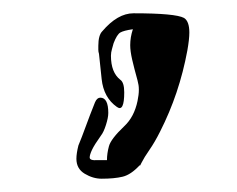

<svg xmlns="http://www.w3.org/2000/svg" viewBox="-20 -732 356 289"><path d="M133 -463Q120 -463 107.5 -470.5Q95 -478 95 -493Q95 -501 98 -513Q103 -525 109 -541.5Q115 -558 123 -578Q126 -585 131 -585Q143 -585 143 -562Q143 -555 139.5 -544Q136 -533 132 -528Q122 -514 118.5 -506.5Q115 -499 115 -495Q115 -490 127 -491H141Q141 -501 144 -512Q147 -523 167 -542Q182 -556 187 -580Q188 -585 188.5 -589Q189 -593 189 -597Q189 -601 188.5 -604Q188 -607 187 -611Q182 -629 179 -642Q176 -655 176 -664Q176 -676 180 -688Q166 -686 161 -683Q156 -680 151 -667Q150 -663 148.5 -658Q147 -653 147 -648Q147 -623 161 -612Q167 -608 167 -593Q167 -563 156 -571Q136 -585 133 -613L129 -651Q128 -654 128 -657Q128 -660 128 -663Q128 -679 134 -685Q157 -712 181 -712Q244 -712 257 -705Q265 -700 265 -683Q265 -673 262 -656Q250 -591 221 -534Q213 -518 205 -506.5Q197 -495 193 -487L191 -483H190Q177 -469 164.5 -466Q152 -463 133 -463Z"/></svg>

Font: Moo Lah Lah
Style: Regular
Weight: 400
Designer: Robert E. Leuschke
Foundry: Robert E. Leuschke
Version: Version 1.010; ttfautohint (v1.8.3)